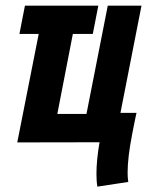

<svg xmlns="http://www.w3.org/2000/svg" viewBox="-20 -515 558 695"><path d="M187.5 -102.5H293L370.1 -494.6H492.2L416 -106.4H474.1Q472.7 -100.1 469.5 -85Q466.3 -69.8 462.9 -52.5Q459.5 -35.2 458.5 -29.8Q441.9 55.2 441.9 109.9Q441.9 127.4 444.3 143.6L332.5 160.6Q329.1 141.6 329.1 114.7Q329.1 64.9 340.3 0H304.2L42.5 0.5L120.1 -392.1H50.3L70.3 -494.6H140.1H263.7H335.9L315.9 -392.1H243.7Z"/></svg>

Font: Fantasque Sans Mono
Style: Bold Italic
Weight: 700
Italic angle: -11°
Monospace: yes
Designer: Jany Belluz
Version: Version 1.7.1